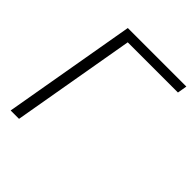

<svg xmlns="http://www.w3.org/2000/svg" viewBox="-195 -839 967 967"><g transform="rotate(45 288.5 -355.5)"><path d="M576.7 -710.9H159.7L36.1 0H95.7L210.4 -659.7H567.9Z"/></g></svg>

Font: Roboto Light
Style: Italic
Weight: 300
Italic angle: -12°
Designer: Google
Version: Version 2.137; 2017